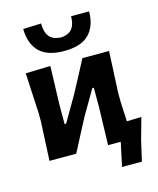

<svg xmlns="http://www.w3.org/2000/svg" viewBox="-127 -829 869 1054"><g transform="rotate(-15 307.0 -302.0)"><path d="M293 -561.5Q197.5 -561.5 152.2 -607.5Q107 -653.5 106 -736.5L208.5 -740.5Q208.5 -692.5 228 -667Q247.5 -641.5 293 -638Q339.5 -641 358.8 -666.2Q378 -691.5 378 -736.5H480.5Q480 -653.5 435 -607.5Q390 -561.5 293 -561.5ZM58 0Q60.5 -54 63 -104.5Q65.5 -155 68.5 -217V-267Q64.5 -338.5 62 -391Q59.5 -443.5 56.5 -498L197.5 -502Q196 -450.5 194.2 -400.5Q192.5 -350.5 190.5 -283.5V-173.5H199L281.5 -315Q306.5 -361.5 330.8 -407.2Q355 -453 378.5 -498H530Q527.5 -443.5 525 -391Q522.5 -338.5 519 -267V-217Q520.5 -184.5 521.8 -156Q523 -127.5 524.5 -100Q545 -100.5 566 -101.2Q587 -102 607.5 -102.5Q598 -68.5 589.5 -38Q581 -7.5 573 21.5Q566.5 49.5 560 78.2Q553.5 107 547 135.5H434L463 0H391Q392.5 -53 393.8 -102.5Q395 -152 397 -213V-325H388.5L307 -185.5Q282.5 -139 258 -92.2Q233.5 -45.5 210 0Z"/></g></svg>

Font: Commissioner Loud SemiBold
Style: Regular
Weight: 600
Designer: Kostas Bartsokas
Foundry: Kostas Bartsokas
Version: Version 1.000; ttfautohint (v1.8.3)